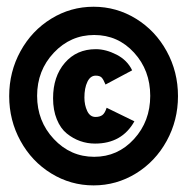

<svg xmlns="http://www.w3.org/2000/svg" viewBox="-20 -580 559 581"><path d="M265.1 -105.5Q336.4 -105.5 385.5 -159.2Q434.6 -212.9 434.6 -290Q434.6 -367.2 385.7 -420.7Q336.9 -474.1 265.1 -474.1Q193.4 -474.1 142.8 -420.4Q92.3 -366.7 92.3 -290Q92.3 -213.4 142.8 -159.4Q193.4 -105.5 265.1 -105.5ZM7.8 -289.1Q7.8 -362.8 42 -425Q76.2 -487.3 135 -523.4Q193.8 -559.6 263.2 -559.6Q332.5 -559.6 391.4 -523.4Q450.2 -487.3 484.4 -425Q518.6 -362.8 518.6 -289.1Q518.6 -215.8 484.4 -153.6Q450.2 -91.3 391.4 -55.2Q332.5 -19 263.2 -19Q193.8 -19 135 -55.2Q76.2 -91.3 42 -153.6Q7.8 -215.8 7.8 -289.1ZM269.5 -351.1Q253.4 -351.1 244.4 -332.3Q235.4 -313.5 235.4 -284.7Q235.4 -262.2 243.9 -244.1Q252.4 -226.1 269 -226.1Q281.7 -226.1 289.6 -231.7Q297.4 -237.3 302.7 -253.9L386.7 -212.9Q349.1 -145.5 267.6 -145.5Q244.1 -145.5 222.7 -153.1Q201.2 -160.6 182.1 -176Q163.1 -191.4 151.9 -219Q140.6 -246.6 140.6 -282.7Q140.6 -348.6 176.3 -389.9Q211.9 -431.2 270 -431.2Q300.3 -431.2 332.8 -414.6Q365.2 -397.9 379.9 -367.2L299.3 -324.2Q293 -339.8 287.4 -345.5Q281.7 -351.1 269.5 -351.1Z"/></svg>

Font: Fantasque Sans Mono
Style: Bold
Weight: 700
Monospace: yes
Designer: Jany Belluz
Version: Version 1.8.0 ; ttfautohint (v1.8.2)